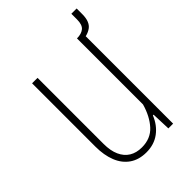

<svg xmlns="http://www.w3.org/2000/svg" viewBox="-184 -683 771 771"><g transform="rotate(-45 201.5 -297.5)"><path d="M342 -515V0H315L312 -81H308Q292 -41 260.5 -17.5Q229 6 185 6Q143 6 114 -14Q85 -34 70.5 -70.5Q56 -107 56 -155V-515H87V-140Q87 -101 99 -74.5Q111 -48 133 -34.5Q155 -21 186 -21Q236 -21 266 -54Q296 -87 311 -140V-515ZM311 -493V-515Q336 -515 350.5 -526.5Q365 -538 365 -569V-601H395V-569Q395 -526 372 -509.5Q349 -493 311 -493Z"/></g></svg>

Font: Hubot Sans Condensed ExtraLight
Style: Regular
Weight: 200
Width: 3
Designer: Deni Anggara
Foundry: GitHub, Inc., Subsidiary of Microsoft Corporation
Version: Version 2.000